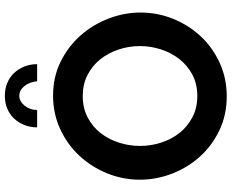

<svg xmlns="http://www.w3.org/2000/svg" viewBox="-102 -853 960 796"><g transform="rotate(-90 378.0 -455.0)"><path d="M379 -855Q356 -855 338 -833Q320 -811 320 -781H248Q248 -810 258 -834.5Q268 -859 285 -877Q302 -895 326 -905Q350 -915 379 -915Q407 -915 431.5 -905Q456 -895 473 -877Q490 -859 500 -834.5Q510 -810 510 -781H439Q436 -813 419 -834Q402 -855 379 -855ZM377 5Q299 5 235.5 -25.5Q172 -56 126.5 -106.5Q81 -157 56 -222Q31 -287 31 -355Q31 -426 57.5 -491Q84 -556 130.5 -606Q177 -656 241 -685.5Q305 -715 380 -715Q457 -715 520.5 -683.5Q584 -652 629 -601Q674 -550 699 -485Q724 -420 724 -353Q724 -282 698 -217.5Q672 -153 626 -103.5Q580 -54 516 -24.5Q452 5 377 5ZM171 -355Q171 -309 185 -266Q199 -223 225.5 -190Q252 -157 290.5 -137Q329 -117 378 -117Q428 -117 466.5 -137.5Q505 -158 531.5 -192Q558 -226 571.5 -268.5Q585 -311 585 -355Q585 -401 570.5 -444Q556 -487 529.5 -520Q503 -553 464.5 -572.5Q426 -592 378 -592Q328 -592 289 -571.5Q250 -551 224 -517.5Q198 -484 184.5 -441.5Q171 -399 171 -355Z"/></g></svg>

Font: IngvarSans
Style: Bold
Weight: 700
Version: Version 3.000